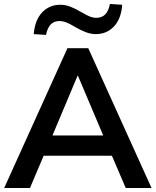

<svg xmlns="http://www.w3.org/2000/svg" viewBox="-20 -948 784 968"><path d="M1 0 320 -705H425L744 0H614L529 -198L583 -163H161L215 -198L131 0ZM371 -566 231 -233 205 -265H539L514 -233L373 -566ZM212 -772 150 -776Q156 -847 192.5 -885.5Q229 -924 284 -924Q309 -924 333 -915Q357 -906 388 -888Q420 -869 436 -863.5Q452 -858 465 -858Q494 -858 511 -876Q528 -894 534 -928L596 -924Q591 -853 554.5 -814.5Q518 -776 463 -776Q438 -776 412 -786Q386 -796 357 -813Q329 -830 312 -836Q295 -842 281 -842Q252 -842 235.5 -824.5Q219 -807 212 -772Z"/></svg>

Font: Nunito Sans 12pt ExtraLight
Style: Regular
Weight: 200
Designer: Vernon Adams
Foundry: Vernon Adams
Version: Version 3.101;gftools[0.9.27]